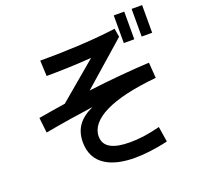

<svg xmlns="http://www.w3.org/2000/svg" viewBox="-155 -1033 1311 1272"><g transform="rotate(-20 500.0 -397.5)"><path d="M895 -381 887 -491C750 -484 607 -471 455 -452L760 -720L750 -780C563 -755 362 -750 215 -750L220 -640C312 -640 433 -644 538 -652L270 -426C208 -417 145 -406 80 -395L92 -288C218 -311 334 -329 436 -343C344 -302 295 -241 295 -145C295 14 427 70 585 70C645 70 728 62 820 40L803 -68C717 -46 653 -38 590 -38C474 -38 407 -70 407 -145C407 -264 572 -351 895 -381ZM775 -670H849V-865H775ZM901 -670H975V-865H901Z"/></g></svg>

Font: KT Kiyosuna Sans Bold
Style: Regular
Weight: 700
Designer: [Zen Kaku Gothic] Yoshimichi Ohira
Version: Version 1.010;Glyphs 3.1.2 (3151)